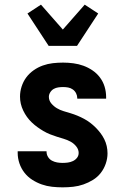

<svg xmlns="http://www.w3.org/2000/svg" viewBox="-20 -797 540 825"><path d="M249 8Q226 8 203.5 5.5Q181 3 159.5 -4.5Q138 -12 118.5 -24.5Q99 -37 85 -55Q71 -73 63.5 -95Q56 -117 56 -140V-147H180V-145Q180 -133 186.5 -122.5Q193 -112 203.5 -106.5Q214 -101 225.5 -99Q237 -97 249 -97Q260 -97 271.5 -98.5Q283 -100 293.5 -105Q304 -110 311 -119Q318 -128 318 -140Q318 -155 307.5 -168Q297 -181 283 -188.5Q269 -196 254 -200.5Q239 -205 224.5 -209.5Q210 -214 195 -220Q180 -226 166.5 -234Q153 -242 140.5 -251Q128 -260 116.5 -271Q105 -282 96 -294.5Q87 -307 80 -321.5Q73 -336 69.5 -351Q66 -366 66 -382Q66 -404 73 -425.5Q80 -447 93 -464.5Q106 -482 124.5 -495Q143 -508 164 -515.5Q185 -523 207 -525.5Q229 -528 251 -528Q273 -528 295.5 -525Q318 -522 338.5 -514.5Q359 -507 377.5 -494.5Q396 -482 409.5 -464Q423 -446 429.5 -424.5Q436 -403 436 -380V-373H312V-375Q312 -386 307 -396Q302 -406 293 -412.5Q284 -419 273 -421Q262 -423 251 -423Q241 -423 230.5 -421.5Q220 -420 211 -415Q202 -410 196 -400.5Q190 -391 190 -381Q190 -365 200.5 -352.5Q211 -340 224.5 -332Q238 -324 253 -319.5Q268 -315 283 -310.5Q298 -306 312.5 -300Q327 -294 341 -286.5Q355 -279 367.5 -269.5Q380 -260 391 -249Q402 -238 411.5 -225.5Q421 -213 428 -199Q435 -185 438.5 -169.5Q442 -154 442 -138Q442 -116 434.5 -94Q427 -72 413 -54Q399 -36 379.5 -24Q360 -12 338.5 -4.5Q317 3 294.5 5.5Q272 8 249 8ZM189 -600 98 -739 156 -777 250 -670 344 -777 402 -739 311 -600Z"/></svg>

Font: Iosevka Extrabold
Style: Regular
Weight: 800
Monospace: yes
Designer: Belleve Invis
Foundry: Belleve Invis
Version: Version 32.5.0; ttfautohint (v1.8.4)